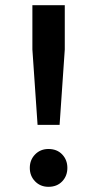

<svg xmlns="http://www.w3.org/2000/svg" viewBox="-20 -710 375 741"><path d="M125 -228 105 -519V-690H230V-519L210 -228ZM95 -62Q95 -93 115.5 -114Q136 -135 167 -135Q200 -135 220 -114Q240 -93 240 -62Q240 -31 220 -10Q200 11 167 11Q136 11 115.5 -10Q95 -31 95 -62Z"/></svg>

Font: Radio Canada Medium
Style: Regular
Weight: 500
Designer: Charles Daoud, Etienne Aubert Bonn, Alexandre Saumier Demers, Jacques Le Bailly
Foundry: Radio-Canada
Version: Version 2.104; ttfautohint (v1.8.4.7-5d5b);gftools[0.9.28.de